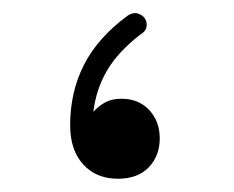

<svg xmlns="http://www.w3.org/2000/svg" viewBox="-20 -263 358 294"><path d="M160.6 10.7Q127.4 10.7 107.4 -11.2Q87.4 -33.2 87.4 -71.3Q87.4 -122.1 108.6 -163.8Q129.9 -205.6 175.8 -239.3Q184.1 -244.6 191.4 -242.2Q198.7 -239.7 202.1 -234.4Q205.6 -228.5 204.3 -221.7Q203.1 -214.8 195.3 -210.4Q160.6 -183.6 143.8 -154.8Q127 -126 123 -91.8Q130.4 -100.1 140.6 -106Q150.9 -111.8 166 -111.8Q192.4 -111.8 208.5 -94.5Q224.6 -77.1 224.6 -51.3Q224.6 -24.4 207.8 -6.8Q190.9 10.7 160.6 10.7Z"/></svg>

Font: Mikhak-DS1-FD Light
Style: Regular
Weight: 300
Designer: Amin Abedi
Version: Version 3.2